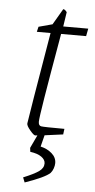

<svg xmlns="http://www.w3.org/2000/svg" viewBox="-52 -545 387 780"><g transform="rotate(5 141.0 -154.5)"><path d="M174 -411Q142 -228 128.5 -145Q115 -62 115 -48Q115 -32 126 -30Q138 -28 221 -28L218 -5L143 5L131 52Q158 58 177 74.5Q196 91 196 114Q196 124 192 135.5Q188 147 181 155Q160 175 79 203L71 183Q115 165 134 151.5Q153 138 153 119Q153 104 137 92.5Q121 81 91 77L89 61L114 8Q110 9 105 9Q99 9 83.5 -9.5Q68 -28 69 -37Q73 -68 131 -411H75L80 -432L136 -447L174 -512Q181 -512 189 -501L180 -442H282L276 -411Z"/></g></svg>

Font: Grenze ExtraLight
Style: Italic
Weight: 275
Italic angle: -10°
Designer: Renata Polastri
Foundry: Omnibus-Type
Version: Version 1.002; ttfautohint (v1.8)